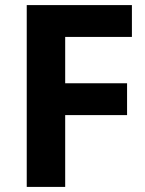

<svg xmlns="http://www.w3.org/2000/svg" viewBox="-20 -734 571 754"><path d="M236 0V-282H479V-407H236V-589H498V-714H85V0Z"/></svg>

Font: Noto Sans Lao UI
Style: Bold
Weight: 700
Designer: Monotype Design Team
Foundry: Monotype Imaging Inc.
Version: Version 2.000